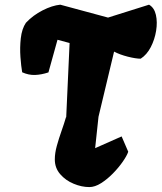

<svg xmlns="http://www.w3.org/2000/svg" viewBox="-20 -776 679 807"><path d="M571.3 -529.3Q550.8 -529.3 517.1 -537.8Q483.4 -546.4 459.5 -559.1L394 -285.2L379.9 -153.3L491.2 -202.6L519 -138.2Q513.2 -121.1 495.8 -96.2Q478.5 -71.3 454.6 -46.9Q430.7 -22.5 404.8 -6.1Q378.9 10.3 355.5 10.3Q323.2 10.3 289.6 -3.7Q255.9 -17.6 233.2 -43.7Q210.4 -69.8 210.4 -106Q210.4 -132.8 219 -163.6Q227.5 -194.3 238.5 -225.3Q249.5 -256.3 257.3 -283.2H258.3L272.5 -595.2L221.7 -608.9L183.6 -471.7Q154.3 -461.9 127.2 -460.9Q100.1 -460 73.2 -472.2Q68.8 -497.1 65.9 -536.4Q63 -575.7 67.4 -615.2Q71.8 -654.8 88.9 -680.2Q118.7 -711.9 158.9 -732.4Q199.2 -752.9 233.4 -756.3L434.1 -702.1L606.4 -756.3Q628.4 -743.7 635.3 -713.4Q642.1 -683.1 636.2 -646.7Q630.4 -610.4 613.8 -578.1Q597.2 -545.9 571.3 -529.3Z"/></svg>

Font: Fruktur
Style: Italic
Weight: 400
Italic angle: -8°
Designer: Viktoriya Grabowska, Eben Sorkin
Foundry: Viktoriya Grabowska
Version: Version 1.008; ttfautohint (v1.8.4.7-5d5b)